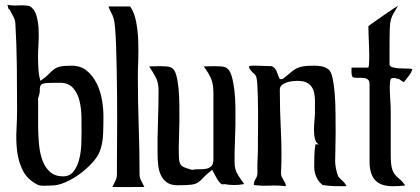

<svg xmlns="http://www.w3.org/2000/svg" viewBox="-20 -771 1744 798"><path d="M10 -751Q33 -747 56.5 -748.5Q80 -750 103 -746Q123 -734 131 -707.5Q139 -681 140.5 -650Q142 -619 140 -589Q138 -559 138 -538Q138 -515 139.5 -486.5Q141 -458 148 -435Q170 -450 181 -461.5Q192 -473 202.5 -481.5Q213 -490 228.5 -494Q244 -498 277 -498Q316 -498 341.5 -476.5Q367 -455 382.5 -423Q398 -391 404 -354.5Q410 -318 410 -287Q410 -254 408.5 -214Q407 -174 395 -143Q386 -119 362.5 -93.5Q339 -68 310 -47Q281 -26 249.5 -12.5Q218 1 192 0Q184 0 177 0.5Q170 1 162 1Q154 1 147 0Q140 -1 133 -5Q92 -27 74 -64Q56 -101 51 -144Q46 -187 48.5 -231.5Q51 -276 51 -315Q51 -403 50 -493.5Q49 -584 44 -672Q43 -689 35 -703Q27 -717 20 -731Q13 -735 13.5 -740.5Q14 -746 10 -751ZM138 -361Q139 -340 138.5 -308Q138 -276 138.5 -240Q139 -204 142.5 -168Q146 -132 157 -103Q168 -74 188.5 -56Q209 -38 242 -38Q271 -38 287 -60Q303 -82 310 -112Q317 -142 318 -173.5Q319 -205 319 -225Q319 -251 318.5 -285.5Q318 -320 310.5 -351.5Q303 -383 284 -405Q265 -427 229 -427Q187 -427 170.5 -425.5Q154 -424 149.5 -417Q145 -410 145.5 -397Q146 -384 138 -361Z M521 -744Q538 -720 545.5 -682Q553 -644 554.5 -602Q556 -560 554.5 -519.5Q553 -479 553 -450Q553 -348 556.5 -248Q560 -148 560 -47Q560 -32 567 -19.5Q574 -7 580 6Q547 6 513.5 6.5Q480 7 447 6Q454 -7 460 -20Q466 -33 466 -48Q466 -64 466 -98Q466 -132 466.5 -176.5Q467 -221 467 -273.5Q467 -326 466.5 -380Q466 -434 465 -485.5Q464 -537 462.5 -579.5Q461 -622 458.5 -652.5Q456 -683 452 -695Q448 -708 441.5 -719.5Q435 -731 431 -744Z M645 -496Q654 -496 670 -495Q686 -494 694 -489Q706 -482 712.5 -459Q719 -436 722 -404Q725 -372 725.5 -335Q726 -298 725.5 -263.5Q725 -229 724 -201Q723 -173 723 -159Q723 -129 724 -113Q725 -97 730 -88.5Q735 -80 746 -75.5Q757 -71 778 -65Q792 -68 807.5 -67.5Q823 -67 836.5 -69.5Q850 -72 858.5 -80.5Q867 -89 867 -109V-381Q867 -400 865 -414.5Q863 -429 858.5 -441Q854 -453 846.5 -465.5Q839 -478 827 -495L872 -496Q881 -496 897 -495Q913 -494 921 -489Q935 -481 942.5 -456Q950 -431 954 -397.5Q958 -364 958.5 -325.5Q959 -287 958.5 -251Q958 -215 956.5 -185Q955 -155 955 -139Q955 -111 955 -95.5Q955 -80 958.5 -67.5Q962 -55 970.5 -41.5Q979 -28 995 -6Q984 -4 974 -3Q964 -2 953 -2Q942 -2 932 -3Q922 -4 911 -6Q904 -2 896.5 -9Q889 -16 882.5 -27Q876 -38 870.5 -49Q865 -60 862 -65Q835 -44 824 -31.5Q813 -19 803 -12.5Q793 -6 775.5 -3.5Q758 -1 718 -1Q690 -1 673.5 -13Q657 -25 648.5 -43.5Q640 -62 637.5 -84.5Q635 -107 635 -129Q634 -195 636.5 -262Q639 -329 639 -396Q639 -427 627.5 -449Q616 -471 600 -495Z M1015 -496Q1023 -498 1031.5 -498Q1040 -498 1048 -498Q1064 -498 1079 -497Q1094 -496 1109 -496Q1125 -489 1130.5 -472.5Q1136 -456 1143 -442H1154Q1176 -459 1188.5 -470Q1201 -481 1213 -487Q1225 -493 1241.5 -495.5Q1258 -498 1287 -498Q1303 -498 1318 -495Q1333 -492 1346 -482Q1356 -474 1362 -447.5Q1368 -421 1371 -384Q1374 -347 1374.5 -304Q1375 -261 1375 -221.5Q1375 -182 1374 -150Q1373 -118 1373 -103Q1373 -71 1386 -37Q1394 -28 1404.5 -18.5Q1415 -9 1420 3Q1395 3 1370.5 2.5Q1346 2 1321 -2Q1304 -15 1295 -35Q1286 -55 1286 -76Q1286 -100 1286.5 -124Q1287 -148 1291 -171H1307Q1294 -175 1289.5 -192Q1285 -209 1285 -229.5Q1285 -250 1287 -270.5Q1289 -291 1289 -304Q1289 -329 1289 -352.5Q1289 -376 1283 -394.5Q1277 -413 1261.5 -424Q1246 -435 1215 -435Q1207 -435 1194.5 -433.5Q1182 -432 1170.5 -428Q1159 -424 1151 -417Q1143 -410 1143 -398Q1143 -312 1147.5 -225Q1152 -138 1148 -52Q1148 -43 1151 -36.5Q1154 -30 1157.5 -24Q1161 -18 1164.5 -12Q1168 -6 1168 3Q1135 -1 1101.5 0.5Q1068 2 1035 -2Q1035 -17 1043 -28.5Q1051 -40 1050 -57Q1049 -83 1050.5 -108.5Q1052 -134 1052 -160Q1052 -173 1052 -197.5Q1052 -222 1052.5 -251Q1053 -280 1052.5 -311.5Q1052 -343 1051.5 -371Q1051 -399 1049.5 -420.5Q1048 -442 1045 -452Q1043 -458 1038 -462.5Q1033 -467 1028 -472Q1023 -477 1019 -482.5Q1015 -488 1015 -496Z M1634 -746Q1626 -732 1617 -717.5Q1608 -703 1604 -687Q1601 -676 1600 -651Q1599 -626 1599 -598Q1599 -570 1599 -543.5Q1599 -517 1599 -504Q1599 -495 1611 -491.5Q1623 -488 1639 -487Q1655 -486 1671 -486Q1687 -486 1694 -484Q1689 -468 1679 -455.5Q1669 -443 1659 -430Q1651 -433 1644 -438.5Q1637 -444 1629 -444Q1624 -447 1619 -447Q1611 -447 1604 -444Q1600 -431 1600 -412Q1600 -385 1602 -357.5Q1604 -330 1604 -302V-128Q1604 -91 1608.5 -73.5Q1613 -56 1621.5 -45.5Q1630 -35 1641 -26.5Q1652 -18 1664 0Q1638 3 1613 3Q1562 3 1539 -22.5Q1516 -48 1516 -99V-420Q1516 -435 1509 -440.5Q1502 -446 1491.5 -447Q1481 -448 1468.5 -447.5Q1456 -447 1446 -450Q1441 -459 1441 -469.5Q1441 -480 1441 -490H1511Q1514 -498 1514.5 -521.5Q1515 -545 1514 -572Q1513 -599 1512 -624.5Q1511 -650 1511 -662Q1515 -666 1534 -679Q1553 -692 1574 -707Q1595 -722 1613 -733.5Q1631 -745 1634 -746Z"/></svg>

Font: Augsburger Schrift CAT
Style: Regular
Weight: 400
Designer: Peter Wiegel nach Roos&Junge Offenbach
Foundry: CAT-Fonts, Peter Wiegel
Version: Version 1.000